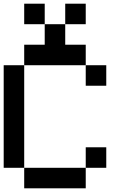

<svg xmlns="http://www.w3.org/2000/svg" viewBox="-20 -1020 707 1040"><path d="M111.1 -111.1H0V-666.7H111.1ZM444.4 -888.9H333.3V-1000H444.4ZM333.3 -777.8H444.4V-666.7H111.1V-777.8H222.2V-888.9H333.3ZM222.2 -888.9H111.1V-1000H222.2ZM444.4 0H111.1V-111.1H444.4ZM555.6 -555.6H444.4V-666.7H555.6ZM555.6 -111.1H444.4V-222.2H555.6Z"/></svg>

Font: Pixeloid Mono
Style: Regular
Weight: 400
Monospace: yes
Designer: GGBotNet
Foundry: GGBotNet
Version: 0.5